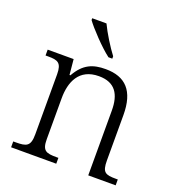

<svg xmlns="http://www.w3.org/2000/svg" viewBox="-138 -877 907 987"><g transform="rotate(20 316.0 -383.0)"><path d="M345 -606H366V-619C337 -657 297 -721 276 -766H198V-756C223 -721 297 -642 345 -606ZM33 0H280V-32H270C213 -32 191 -38 191 -102V-326C191 -414 224 -498 333 -498C423 -498 455 -442 455 -354V0H605V-32H595C537 -32 519 -39 519 -105V-353C519 -485 462 -544 353 -544C284 -544 234 -525 193 -452H188L180 -536H38V-504H53C104 -504 127 -497 127 -433V-105C127 -39 105 -32 47 -32H33Z"/></g></svg>

Font: Noto Serif Light
Style: Regular
Weight: 300
Designer: Monotype Design Team
Foundry: Monotype Imaging Inc.
Version: Version 2.013